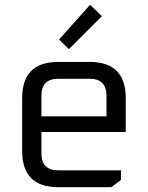

<svg xmlns="http://www.w3.org/2000/svg" viewBox="-20 -777 614 797"><path d="M72 -150V-370Q72 -520 222 -520H352Q502 -520 502 -370V-229H152V-140Q152 -70 222 -70H482V-30L442 0H222Q72 0 72 -150ZM152 -294H422V-380Q422 -450 352 -450H222Q152 -450 152 -380ZM225 -613 354 -757 403 -710 266 -573Z"/></svg>

Font: Oxanium ExtraLight
Style: Regular
Weight: 400
Version: Version 2.000